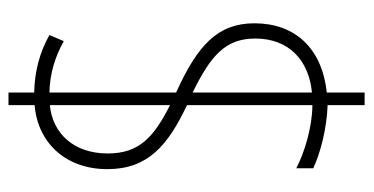

<svg xmlns="http://www.w3.org/2000/svg" viewBox="-228 -572 858 441"><g transform="rotate(-90 200.5 -351.0)"><path d="M180 -27V58H209V-29C313 -40 368 -104 368 -195C368 -280 317 -326 209 -375V-666C253 -665 291 -653 327 -633L341 -666C302 -688 258 -700 209 -701V-760H180V-700C94 -693 33 -629 33 -533C33 -440 87 -394 180 -350V-62C131 -62 71 -80 35 -99V-60C69 -44 125 -29 180 -27ZM180 -665V-389C109 -425 69 -458 69 -532C69 -611 116 -659 180 -665ZM209 -63V-337C295 -295 333 -261 333 -193C333 -116 283 -70 209 -63Z"/></g></svg>

Font: Noto Sans Telugu ExtraCondensed ExtraLight
Style: Regular
Weight: 200
Width: 2
Designer: Jelle Bosma - Monotype Design Team
Foundry: Monotype Imaging Inc.
Version: Version 2.005